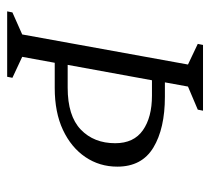

<svg xmlns="http://www.w3.org/2000/svg" viewBox="-46 -554 600 549"><g transform="rotate(90 254.5 -280.0)"><path d="M13 0 16 -15 79 -43 165 -517 106 -545 109 -560H297L294 -545L228 -517L216 -451H257Q348 -451 402.5 -418Q457 -385 457 -315Q457 -264 429.5 -223.5Q402 -183 352 -159.5Q302 -136 232 -136H160L143 -43L203 -15L200 0ZM254 -414H210L166 -173H231Q312 -173 351 -210.5Q390 -248 390 -309Q390 -362 353 -388Q316 -414 254 -414Z"/></g></svg>

Font: Spectral SC Light
Style: Italic
Weight: 300
Italic angle: -10°
Designer: Jean-Baptiste Levee
Foundry: Production Type
Version: Version 2.001